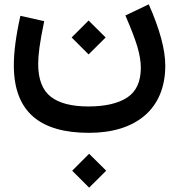

<svg xmlns="http://www.w3.org/2000/svg" viewBox="-20 -383 813 874"><path d="M385.7 471.2 463.4 394 385.7 316.9 308.6 394ZM383.3 -135.3 460.9 -212.4 383.3 -289.6 306.2 -212.4ZM550.8 -312.5C576.7 -252.9 594.7 -205.6 605.5 -169.9C615.7 -134.3 621.1 -102.5 621.1 -74.7C621.1 -11.7 600.6 33.2 559.6 60.5C518.1 87.9 459 101.6 382.3 101.6C306.2 101.6 249 86.9 210.9 57.1C172.9 27.3 153.8 -22.5 153.8 -92.3C153.8 -113.3 155.8 -138.7 159.7 -167.5C163.6 -196.3 170.9 -236.3 181.2 -286.6L72.8 -311C51.8 -216.8 43 -144.5 43 -85.4C43 126 162.1 221.7 385.3 221.7C595.7 221.7 732.4 116.2 732.4 -84.5C732.4 -156.7 707.5 -249.5 657.2 -363.3Z"/></svg>

Font: Estedad SemiBold
Style: Regular
Weight: 600
Designer: Amin Abedi
Version: Version 7.3